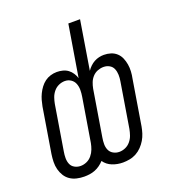

<svg xmlns="http://www.w3.org/2000/svg" viewBox="-135 -841 869 955"><g transform="rotate(-20 300.0 -363.5)"><path d="M149 8Q129 8 109.5 3.5Q90 -1 74.5 -11.5Q59 -22 49 -38Q39 -54 34 -73Q29 -92 29.5 -112.5Q30 -133 33 -153L72 -391Q75 -407 79.5 -423Q84 -439 91.5 -454.5Q99 -470 109.5 -484Q120 -498 133.5 -508Q147 -518 163.5 -523Q180 -528 197 -528Q213 -528 228.5 -524Q244 -520 256 -511Q268 -502 276.5 -489Q285 -476 289 -462L334 -735H396L354 -477Q362 -489 372.5 -499Q383 -509 395 -515.5Q407 -522 420 -525Q433 -528 446 -528Q465 -528 482.5 -522.5Q500 -517 513 -505Q526 -493 533 -476.5Q540 -460 543 -442Q546 -424 545 -405Q544 -386 540 -367L501 -129Q498 -112 492.5 -94.5Q487 -77 477.5 -61Q468 -45 454.5 -31Q441 -17 424.5 -8Q408 1 389.5 4.5Q371 8 354 8Q324 8 297.5 -2.5Q271 -13 255 -36Q245 -25 232.5 -16Q220 -7 206 -1.5Q192 4 177.5 6Q163 8 149 8ZM355 -48Q371 -48 387 -55Q403 -62 414.5 -76Q426 -90 431.5 -106Q437 -122 440 -138L479 -376Q482 -393 481.5 -410Q481 -427 475 -441.5Q469 -456 455 -464Q441 -472 424 -472Q408 -472 392.5 -466Q377 -460 365.5 -447.5Q354 -435 348 -419.5Q342 -404 339 -388L299 -144Q296 -127 296 -110Q296 -93 302.5 -78.5Q309 -64 323.5 -56Q338 -48 355 -48ZM150 -48Q166 -48 182 -55Q198 -62 209.5 -76Q221 -90 227 -106Q233 -122 236 -138L274 -369Q277 -387 277 -404.5Q277 -422 271 -437.5Q265 -453 251 -462.5Q237 -472 219 -472Q203 -472 187 -465Q171 -458 159.5 -444Q148 -430 142.5 -414Q137 -398 134 -382L95 -144Q92 -127 92 -110Q92 -93 98 -78.5Q104 -64 118.5 -56Q133 -48 150 -48Z"/></g></svg>

Font: Iosevka Light Extended
Style: Italic
Weight: 300
Width: 7
Italic angle: -9°
Monospace: yes
Designer: Belleve Invis
Foundry: Belleve Invis
Version: Version 32.5.0; ttfautohint (v1.8.4)